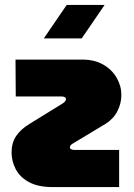

<svg xmlns="http://www.w3.org/2000/svg" viewBox="-20 -760 543 780"><path d="M194 0Q135 0 98 -20Q61 -40 44 -72.5Q27 -105 27 -141Q27 -180 46 -208Q65 -236 102 -258L235 -340Q248 -349 248 -357Q248 -368 230 -368H44L43 -518H314Q364 -518 399.5 -497.5Q435 -477 454 -444Q473 -411 473 -374Q473 -340 457 -308.5Q441 -277 409 -257L276 -177Q264 -170 264 -162Q264 -151 283 -151H464V0ZM158 -604 251 -740H405L312 -604Z"/></svg>

Font: MuseoModerno Black
Style: Regular
Weight: 900
Designer: Pablo Cosgaya, Héctor Gatti, Marcela Romero, and the Authors of The MuseoModerno Project.
Foundry: Omnibus-Type Team
Version: Version 1.001